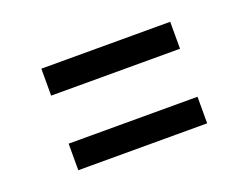

<svg xmlns="http://www.w3.org/2000/svg" viewBox="-55 -478 599 462"><g transform="rotate(-20 244.0 -247.0)"><path d="M79 -185V-117H409V-185ZM79 -377V-308H409V-377Z"/></g></svg>

Font: FEC Monospace Regular
Style: Regular
Weight: 500
Designer: Jonathan Pinhorn
Foundry: FEC
Version: Version 0.1